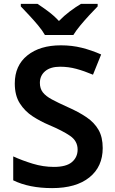

<svg xmlns="http://www.w3.org/2000/svg" viewBox="-20 -957 590 987"><path d="M508 -196Q508 -100 439.5 -45Q371 10 248 10Q130 10 48 -30V-153Q94 -132 148 -115.5Q202 -99 257 -99Q321 -99 350 -124Q379 -149 379 -188Q379 -232 340.5 -258.5Q302 -285 231 -315Q188 -333 148 -359Q108 -385 82 -425.5Q56 -466 56 -528Q56 -620 120.5 -672Q185 -724 293 -724Q350 -724 400 -711.5Q450 -699 500 -677L458 -573Q413 -592 372.5 -603Q332 -614 289 -614Q239 -614 212 -591Q185 -568 185 -531Q185 -502 200 -482.5Q215 -463 246.5 -446Q278 -429 327 -407Q384 -382 424.5 -354.5Q465 -327 486.5 -289.5Q508 -252 508 -196ZM211 -777Q198 -800 175.5 -827Q153 -854 129 -879.5Q105 -905 87 -924V-937H173Q199 -920 228.5 -898Q258 -876 283 -849Q309 -876 339 -898.5Q369 -921 396 -937H482V-924Q464 -906 440 -880Q416 -854 393.5 -827Q371 -800 357 -777Z"/></svg>

Font: Noto Sans Lisu SemiBold
Style: Regular
Weight: 600
Designer: Monotype Design Team. David Williams.
Foundry: Monotype Imaging Inc.
Version: Version 2.102; ttfautohint (v1.8.4.7-5d5b)